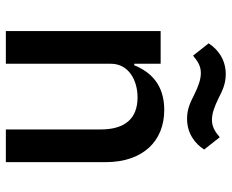

<svg xmlns="http://www.w3.org/2000/svg" viewBox="-86 -686 773 640"><g transform="rotate(90 300.0 -366.5)"><path d="M193 0V-350C193 -410 249 -439 305 -439C375 -439 412 -398 412 -316V0H521V-332C521 -457 451 -528 347 -528C262 -528 220 -482 198 -428H193V-516H84V0ZM376 -604C425 -604 459 -630 479 -661L438 -713C418 -696 402 -687 380 -687C359 -687 336 -695 306 -710C284 -721 261 -733 228 -733C179 -733 145 -707 125 -676L166 -624C186 -641 202 -650 224 -650C245 -650 268 -642 298 -627C320 -616 343 -604 376 -604Z"/></g></svg>

Font: IBM Plex Mono Medm
Style: Regular
Weight: 500
Monospace: yes
Designer: Mike Abbink, Paul van der Laan, Pieter van Rosmalen
Foundry: Bold Monday
Version: Version 2.004